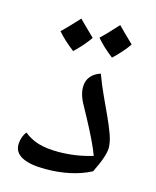

<svg xmlns="http://www.w3.org/2000/svg" viewBox="-109 -779 704 865"><g transform="rotate(15 243.5 -347.0)"><path d="M184.1 9.8Q113.3 9.8 76.7 -9.3Q40 -28.3 40 -64.9Q40 -82 45.7 -98.9Q51.3 -115.7 61 -127Q90.3 -103 127.9 -91.6Q165.5 -80.1 221.2 -80.1Q303.2 -80.1 380.9 -104Q361.3 -158.2 307.1 -258.8L286.1 -297.4Q269 -326.7 261.5 -348.1Q253.9 -369.6 253.9 -392.1Q253.9 -420.9 270.3 -440.9Q286.6 -460.9 315.9 -470.2Q333.5 -421.9 354.5 -377Q375.5 -332 393.8 -292Q412.1 -252 424.6 -217.3Q437 -182.6 437 -155.8Q437 -118.2 396 -36.1Q307.1 9.8 184.1 9.8ZM238.8 -616.2Q211.9 -576.7 168.9 -536.1Q120.6 -573.2 90.8 -607.9Q113.8 -628.9 167 -687Q177.2 -675.8 238.8 -616.2ZM416 -632.8Q389.6 -594.2 345.7 -552.7Q299.8 -587.9 268.1 -625Q288.6 -643.6 343.8 -704.1Q354.5 -692.4 416 -632.8Z"/></g></svg>

Font: Sahl Naskh
Style: Regular
Weight: 400
Designer: Pascal Zoghbi
Version: Version 1.001